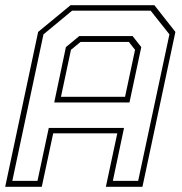

<svg xmlns="http://www.w3.org/2000/svg" viewBox="-37 -720 701 740"><path d="M-17 0 110 -597 235 -700H558L639 -597L512 0H371L415 -206H168L124 0ZM10.5 -23H107.5L151 -227H441L398 -23H495.5L616 -587.5L543.5 -679H241L130.5 -587.5ZM198 -347H445L483.5 -528L459.5 -558.5H273.5L236.5 -528ZM172 -325 217 -538.5 268.5 -581H474L507.5 -538.5L462 -325Z"/></svg>

Font: Tourney ExtraLight
Style: Italic
Weight: 250
Italic angle: -12°
Version: Version 1.015